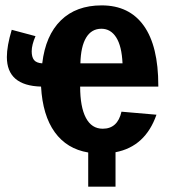

<svg xmlns="http://www.w3.org/2000/svg" viewBox="-20 -558 640 710"><path d="M306.2 5.9Q227.1 -7.3 182.4 -69.3Q137.7 -131.3 131.8 -237.8Q5.4 -241.2 5.4 -347.2Q5.4 -388.2 23.4 -447.8L111.3 -424.3Q97.2 -392.1 97.2 -368.2Q97.2 -347.2 105.7 -336.2Q114.3 -325.2 136.2 -323.7Q148.4 -427.2 205.1 -482.7Q261.7 -538.1 356 -538.1Q458 -538.1 511.7 -462.9Q565.4 -387.7 565.4 -241.7V-237.8H276.4Q276.4 -162.6 297.6 -122.3Q318.8 -82 359.9 -82Q415 -82 429.2 -145L558.6 -133.8Q517.6 -16.1 407.2 4.9V132.3H306.2ZM355 -451.7Q318.4 -451.7 298.6 -418.9Q278.8 -386.2 277.3 -323.7H433.1Q430.2 -387.7 409.7 -419.7Q389.2 -451.7 355 -451.7Z"/></svg>

Font: Cousine
Style: Bold
Weight: 700
Monospace: yes
Designer: Steve Matteson
Foundry: Ascender Corporation
Version: Version 1.20